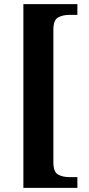

<svg xmlns="http://www.w3.org/2000/svg" viewBox="-20 -780 429 928"><path d="M93 128V-760H354V-708H314Q283 -708 260.5 -695.5Q238 -683 238 -636V4Q238 51 260.5 63.5Q283 76 314 76H354V128Z"/></svg>

Font: Noto Serif Lao SemiCondensed
Style: Bold
Weight: 700
Width: 4
Designer: Monotype Design Team
Foundry: Monotype Imaging Inc.
Version: Version 2.003; ttfautohint (v1.8.4.7-5d5b)